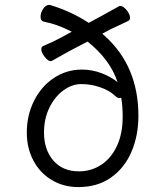

<svg xmlns="http://www.w3.org/2000/svg" viewBox="-20 -743 662 781"><path d="M543 -272Q543 -191 514.5 -125Q486 -59 431 -20.5Q376 18 299 18Q238 18 190 -11Q142 -40 115.5 -90.5Q89 -141 89 -204Q89 -274 118.5 -333Q148 -392 199.5 -426Q251 -460 313 -460Q354 -460 392.5 -445.5Q431 -431 458 -409Q428 -501 336 -574L260 -534Q241 -524 192 -496Q188 -494 187 -494Q176 -494 162 -511.5Q148 -529 148 -543Q148 -553 156 -556Q197 -573 228 -590L272 -614Q212 -645 158 -655Q145 -658 145 -675Q145 -691 155.5 -707Q166 -723 180 -723Q184 -723 186 -722Q271 -696 341 -650L389 -676L463 -717Q467 -719 469 -719Q481 -719 495 -702Q509 -685 509 -671Q509 -662 502 -658Q442 -630 430 -624L396 -606L406 -597Q543 -474 543 -272ZM301 -46Q351 -46 391.5 -72.5Q432 -99 455.5 -149Q479 -199 479 -268Q479 -312 473 -346Q469 -344 466 -344Q457 -344 446 -355Q425 -375 387.5 -388Q350 -401 311 -401Q273 -401 238 -375.5Q203 -350 181 -305Q159 -260 159 -204Q159 -134 197 -90Q235 -46 301 -46Z"/></svg>

Font: Iansui 0.93
Style: Regular
Weight: 400
Designer: But Ko / Fontworks Inc.
Foundry: zi-hi.com / Fontworks Inc.
Version: Version 0.931